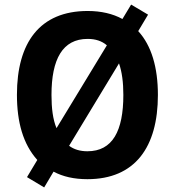

<svg xmlns="http://www.w3.org/2000/svg" viewBox="-20 -773 764 839"><path d="M670 -358C670 -478 642 -574 584 -637L627 -709L553 -753L515 -690C473 -713 422 -725 363 -725C154 -725 54 -587 54 -359C54 -239 81 -143 143 -74L98 1L173 46L214 -23C255 -1 304 10 362 10C570 10 670 -130 670 -358ZM205 -358C205 -514 253 -603 363 -603C397 -603 425 -594 447 -575L227 -213C211 -251 205 -300 205 -358ZM519 -358C519 -201 472 -112 362 -112C330 -112 303 -120 282 -136L500 -496C513 -459 519 -413 519 -358Z"/></svg>

Font: Noto Sans Sinhala UI SemiCondensed
Style: Bold
Weight: 700
Width: 4
Designer: Jelle Bosma - Monotype Design Team
Foundry: Monotype Imaging Inc.
Version: Version 2.006